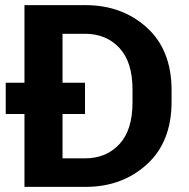

<svg xmlns="http://www.w3.org/2000/svg" viewBox="-20 -731 740 751"><path d="M75.7 0H314.2Q457.5 0 554.3 -87.9Q651.1 -175.8 651.1 -333.3V-377.9Q651.1 -535.4 554.3 -623.2Q457.5 -710.9 314.2 -710.9H75.7ZM224.6 -111.6V-598.9H312Q395.3 -598.9 446.8 -543.8Q498.3 -488.8 498.3 -380.6V-330.3Q498.3 -222.2 446.8 -166.9Q395.3 -111.6 312 -111.6ZM2.4 -285.2H312.5V-407.5H2.4Z"/></svg>

Font: Roboto Flex
Style: Regular
Weight: 400
Designer: Berlow after Robertson
Foundry: Google
Version: Version 3.200;gftools[0.9.32]